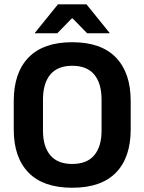

<svg xmlns="http://www.w3.org/2000/svg" viewBox="-20 -846 662 880"><path d="M311 14.5Q178.5 14.5 110.8 -54.8Q43 -124 43 -253V-383Q43 -512.5 110.8 -582.5Q178.5 -652.5 311 -652.5Q443.5 -652.5 511.2 -582.5Q579 -512.5 579 -383V-253Q579 -124 511.5 -54.8Q444 14.5 311 14.5ZM311 -94.5Q378.5 -94.5 412 -134.5Q445.5 -174.5 445.5 -247V-389Q445.5 -464 412 -504.2Q378.5 -544.5 311 -544.5Q244 -544.5 210.5 -504.2Q177 -464 177 -389V-247Q177 -174.5 210.5 -134.5Q244 -94.5 311 -94.5ZM140 -695.5 245.5 -826H376.5L482 -695.5V-693.5H379.5L313 -761.5H309L242.5 -693.5H140Z"/></svg>

Font: Anek Kannada SemiBold
Style: Regular
Weight: 600
Version: Version 1.003